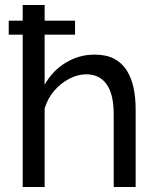

<svg xmlns="http://www.w3.org/2000/svg" viewBox="-20 -750 630 770"><path d="M15 -611V-667H281V-611ZM524 0H436V-292Q436 -372 407.5 -412Q379 -452 326 -452Q292 -452 257.5 -434Q223 -416 197 -385.5Q171 -355 159 -315V0H71V-730H159V-410Q190 -466 243.5 -498.5Q297 -531 359 -531Q406 -531 437.5 -514.5Q469 -498 488 -468Q507 -438 515.5 -398.5Q524 -359 524 -312Z"/></svg>

Font: YasnoRaleway Medium
Style: Regular
Weight: 500
Designer: Matt McInerney, Pablo Impallari, Rodrigo Fuenzalida
Foundry: Matt McInerney, Pablo Impallari, Rodrigo Fuenzalida
Version: Version 4.026